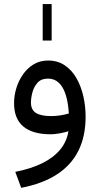

<svg xmlns="http://www.w3.org/2000/svg" viewBox="-20 -651 484 933"><path d="M187.5 -454.1H231V-631.3H187.5ZM396 -83.5Q396 -135.3 384.8 -184.1Q373.5 -232.9 351.1 -272Q328.6 -311 294.2 -334Q259.8 -356.9 213.4 -356.9Q174.3 -356.9 143.6 -338.4Q112.8 -319.8 91.6 -289.3Q70.3 -258.8 59.3 -222.4Q48.3 -186 48.3 -149.9Q48.3 -73.7 93.5 -36.1Q138.7 1.5 226.6 1.5Q245.1 1.5 269.5 -2.9Q293.9 -7.3 312.5 -13.2Q304.7 37.1 272 76.4Q239.3 115.7 184.3 142.6Q129.4 169.4 54.2 184.1L83 261.7Q187 241.7 256.6 196.5Q326.2 151.4 361.1 81.3Q396 11.2 396 -83.5ZM229 -86.9Q179.2 -86.9 154.8 -102.1Q130.4 -117.2 130.4 -152.8Q130.4 -174.8 137.5 -201.9Q144.5 -229 162.4 -249Q180.2 -269 212.4 -269Q235.8 -269 253.7 -258.1Q271.5 -247.1 284.2 -225.3Q296.9 -203.6 304.4 -172.1Q312 -140.6 314.5 -99.6Q293.5 -93.3 271.5 -90.1Q249.5 -86.9 229 -86.9Z"/></svg>

Font: Vazirmatn NL
Style: Regular
Weight: 400
Designer: Saber Rastikerdar
Foundry: Saber Rastikerdar
Version: Version 33.003